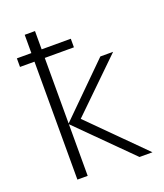

<svg xmlns="http://www.w3.org/2000/svg" viewBox="-140 -853 809 947"><g transform="rotate(-20 265.0 -380.0)"><path d="M102 0H156V-271L428 0H496L220 -276L483 -532H416L156 -275V-619H309V-664H156V-760H102V-664H26V-619H102Z"/></g></svg>

Font: Noto Sans Mono Condensed Light
Style: Regular
Weight: 300
Width: 3
Designer: Monotype Design Team
Foundry: Monotype Imaging Inc.
Version: Version 2.014